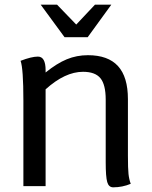

<svg xmlns="http://www.w3.org/2000/svg" viewBox="-20 -796 650 821"><path d="M539 -10Q503 5 464 5Q445 5 438.5 -17.5Q432 -40 432 -102V-370Q432 -434 409.5 -461.5Q387 -489 335 -489Q258 -489 175 -414V0H80V-365Q80 -503 68 -536Q115 -554 142 -554Q175 -554 175 -496V-486Q223 -525 265.5 -542.5Q308 -560 356 -560Q442 -560 484.5 -513.5Q527 -467 527 -372V-131Q527 -75 529.5 -52Q532 -29 539 -10ZM154 -776H224L306 -691L386 -776H456L355 -637H256Z"/></svg>

Font: Krub Medium
Style: Regular
Weight: 500
Designer: Ekaluck Peanpanawate
Foundry: Cadson Demak Co.,Ltd.
Version: Version 1.000; ttfautohint (v1.6)